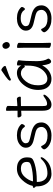

<svg xmlns="http://www.w3.org/2000/svg" viewBox="995 -1748 771 2801"><g transform="rotate(-90 1380.5 -347.5)"><path d="M155 -252Q267 -252 362 -278Q398 -289 408.5 -302Q419 -315 419 -341Q419 -428 318 -428Q249 -428 199 -370.5Q149 -313 135 -252ZM60 -254 69 -255Q84 -334 155 -410Q226 -486 319 -486Q381 -486 418 -464Q485 -425 485 -340Q485 -306 479.5 -286Q474 -266 454 -253.5Q434 -241 389 -227Q289 -196 140 -196H127V-186Q127 -121 160.5 -81Q194 -41 251 -41Q377 -41 455 -125Q468 -140 478 -140Q488 -140 488 -129.5Q488 -119 473.5 -96Q459 -73 429 -46Q356 18 244 18Q193 18 151.5 -7.5Q110 -33 86 -81Q62 -129 62 -195V-209Q41 -225 41 -241Q41 -254 60 -254Z M738 -242Q626 -268 626 -356Q626 -395 651 -424Q704 -486 807 -486Q910 -486 969 -423Q971 -421 971 -411Q971 -401 960.5 -385Q950 -369 941.5 -369Q933 -369 923 -382Q891 -431 809 -431Q751 -431 721 -408.5Q691 -386 691 -360Q691 -334 704.5 -320Q718 -306 759 -296L855 -273Q920 -258 957.5 -224Q995 -190 995 -128Q995 -88 971.5 -55Q948 -22 905 -2Q862 18 803.5 18Q745 18 706.5 4Q668 -10 645 -29Q622 -48 612 -64Q602 -80 602 -90Q602 -100 616.5 -116.5Q631 -133 640 -133Q649 -133 652 -126Q660 -106 675 -86Q708 -40 803 -40Q864 -40 896.5 -66Q929 -92 929 -126.5Q929 -161 911 -183Q893 -205 838 -218Z M1236 -617 1234 -528V-480L1262 -481Q1298 -483 1338 -487H1339Q1352 -487 1361.5 -472Q1371 -457 1371 -443Q1371 -429 1360 -429H1321Q1293 -429 1273 -428L1234 -427V-108Q1234 -68 1241 -57Q1248 -46 1267 -46Q1309 -46 1363 -87Q1380 -100 1390 -100Q1400 -100 1400 -90Q1400 -69 1355 -26Q1305 18 1257 18Q1209 18 1187.5 -14Q1166 -46 1166 -110V-424H1161Q1160 -424 1100 -420H1099Q1086 -420 1077 -435Q1068 -450 1068 -463.5Q1068 -477 1079 -477H1166V-528L1164 -635Q1164 -645 1182 -645Q1200 -645 1218 -637.5Q1236 -630 1236 -617Z M1537 -180Q1537 -42 1633 -42Q1677 -42 1720 -74Q1824 -150 1824 -330Q1824 -355 1825 -380Q1816 -371 1810 -371Q1804 -371 1801 -375Q1770 -428 1710.5 -428Q1651 -428 1594 -356Q1537 -284 1537 -180ZM1883 13Q1842 13 1828 -118Q1791 -48 1738.5 -15Q1686 18 1630 18Q1557 18 1513 -31.5Q1469 -81 1469 -175Q1469 -300 1547 -394Q1582 -437 1626 -461.5Q1670 -486 1716 -486Q1794 -486 1826 -420V-475Q1826 -485 1845 -485Q1864 -485 1883 -478Q1902 -471 1902 -459V-457Q1889 -368 1889 -195Q1889 -90 1924 -35Q1926 -31 1926 -24.5Q1926 -18 1912.5 -2.5Q1899 13 1883 13ZM1812 -649Q1763 -631 1714.5 -614Q1666 -597 1646 -585.5Q1626 -574 1620 -574Q1614 -574 1609 -579Q1604 -584 1604 -590.5Q1604 -597 1623 -617Q1642 -637 1754 -712Q1756 -713 1763 -713Q1770 -713 1783 -704Q1819 -679 1819 -659Q1819 -652 1812 -649Z M2083 -17 2085 -105V-368L2082 -475Q2082 -484 2100 -484Q2118 -484 2137 -476.5Q2156 -469 2156 -457L2154 -368V-105L2157 1Q2157 10 2139.5 10Q2122 10 2102.5 2.5Q2083 -5 2083 -17ZM2115.5 -698Q2137 -698 2152.5 -678Q2168 -658 2168 -637.5Q2168 -617 2155 -603.5Q2142 -590 2121 -590Q2100 -590 2084.5 -609.5Q2069 -629 2069 -649.5Q2069 -670 2081.5 -684Q2094 -698 2115.5 -698Z M2446 -242Q2334 -268 2334 -356Q2334 -395 2359 -424Q2412 -486 2515 -486Q2618 -486 2677 -423Q2679 -421 2679 -411Q2679 -401 2668.5 -385Q2658 -369 2649.5 -369Q2641 -369 2631 -382Q2599 -431 2517 -431Q2459 -431 2429 -408.5Q2399 -386 2399 -360Q2399 -334 2412.5 -320Q2426 -306 2467 -296L2563 -273Q2628 -258 2665.5 -224Q2703 -190 2703 -128Q2703 -88 2679.5 -55Q2656 -22 2613 -2Q2570 18 2511.5 18Q2453 18 2414.5 4Q2376 -10 2353 -29Q2330 -48 2320 -64Q2310 -80 2310 -90Q2310 -100 2324.5 -116.5Q2339 -133 2348 -133Q2357 -133 2360 -126Q2368 -106 2383 -86Q2416 -40 2511 -40Q2572 -40 2604.5 -66Q2637 -92 2637 -126.5Q2637 -161 2619 -183Q2601 -205 2546 -218Z"/></g></svg>

Font: LXGW WenKai Lite
Style: Regular
Weight: 400
Designer: LXGW / Fontworks Inc.
Foundry: LXGW / Fontworks Inc.
Version: Version 1.511; March 25, 2025